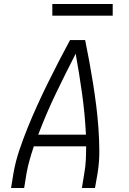

<svg xmlns="http://www.w3.org/2000/svg" viewBox="-20 -934 640 954"><path d="M35 0 47 -74Q57 -131 76 -187.5Q95 -244 117.5 -299.5Q140 -355 165 -410Q190 -465 216.5 -519Q243 -573 271 -627Q299 -681 328 -735H403Q414 -681 424 -627Q434 -573 442.5 -519Q451 -465 458 -410Q465 -355 469 -299Q473 -243 473.5 -186.5Q474 -130 465 -74L452 0H387L399 -74Q405 -107 406.5 -140.5Q408 -174 408 -207H148Q137 -174 127.5 -140.5Q118 -107 112 -74L100 0ZM170 -265H407Q402 -367 388 -467.5Q374 -568 356 -667Q305 -568 257 -468Q209 -368 170 -265ZM240 -856V-914H540V-856Z"/></svg>

Font: Iosevka Curly LtExObl
Style: Regular
Weight: 300
Width: 7
Italic angle: -9°
Monospace: yes
Designer: Belleve Invis
Foundry: Belleve Invis
Version: Version 11.1.0; ttfautohint (v1.8.3)